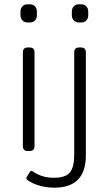

<svg xmlns="http://www.w3.org/2000/svg" viewBox="-20 -700 504 890"><path d="M75 -629V-647Q75 -661 84 -670.5Q93 -680 106 -680H120Q133 -680 142 -670.5Q151 -661 151 -647V-629Q151 -615 142.5 -605.5Q134 -596 120 -596H106Q93 -596 84 -605.5Q75 -615 75 -629ZM313 -629V-647Q313 -661 322 -670.5Q331 -680 344 -680H358Q371 -680 380 -670.5Q389 -661 389 -647V-629Q389 -615 380.5 -605.5Q372 -596 358 -596H344Q331 -596 322 -605.5Q313 -615 313 -629ZM86 -23V-457Q86 -480 109 -480H117Q140 -480 140 -457V-23Q140 0 117 0H109Q86 0 86 -23ZM109 136Q104 132 102.5 128.5Q101 125 104 120L118 98Q121 92 125 92Q128 92 132 95Q155 110 178 117Q201 124 230 124Q284 124 304 99.5Q324 75 324 17V-457Q324 -480 347 -480H355Q378 -480 378 -457V20Q378 170 232 170Q199 170 166.5 161.5Q134 153 109 136Z"/></svg>

Font: Mitr ExtraLight
Style: Regular
Weight: 250
Designer: Thanarat Vachiruckul
Foundry: Cadson Demak Co.,Ltd.
Version: Version 1.000